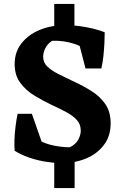

<svg xmlns="http://www.w3.org/2000/svg" viewBox="-20 -805 618 970"><path d="M254 145V-35H357V145ZM254 -633V-785H356V-633ZM291 19Q255 19 211 12Q167 5 125.5 -9.5Q84 -24 53 -44L90 -166Q124 -125 165 -102Q206 -79 250 -70Q294 -61 333 -61Q363 -76 375.5 -99.5Q388 -123 388 -145Q388 -177 368.5 -198.5Q349 -220 316 -238Q283 -256 241 -275Q197 -296 154 -322Q111 -348 82.5 -386.5Q54 -425 54 -481Q54 -542 88.5 -586Q123 -630 181 -654Q239 -678 311 -678Q346 -678 382.5 -673Q419 -668 451.5 -660Q484 -652 509 -642L455 -518Q412 -565 357 -583Q302 -601 244 -599Q221 -585 209.5 -562.5Q198 -540 198 -518Q198 -489 219.5 -468.5Q241 -448 276 -430.5Q311 -413 353 -393Q399 -372 441.5 -345.5Q484 -319 511.5 -280Q539 -241 539 -181Q539 -117 504.5 -72Q470 -27 414 -4Q358 19 291 19ZM208 -39 54 -44Q52 -64 53 -97Q54 -130 58.5 -166Q63 -202 69 -230H141ZM412 -459 368 -629 509 -642Q509 -619 507.5 -587.5Q506 -556 502.5 -522.5Q499 -489 492 -459Z"/></svg>

Font: Eczar SemiBold
Style: Regular
Weight: 600
Designer: Vaibhav Singh
Foundry: Rosetta Type Foundry
Version: Version 2.000